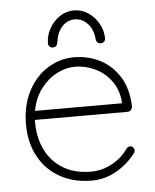

<svg xmlns="http://www.w3.org/2000/svg" viewBox="-52 -756 652 810"><g transform="rotate(-5 274.0 -351.0)"><path d="M495 -102Q495 -95 491 -90Q458 -46 409 -18Q360 10 304 10Q229 10 171 -22Q113 -54 80.5 -113Q48 -172 48 -250Q48 -330 79.5 -390.5Q111 -451 163 -483Q215 -515 274 -515Q333 -515 383.5 -489.5Q434 -464 466 -413Q498 -362 500 -287Q500 -279 494 -272.5Q488 -266 480 -266H87V-253Q87 -191 112 -139.5Q137 -88 186 -58Q235 -28 304 -28Q352 -28 394.5 -51.5Q437 -75 461 -111Q468 -120 478 -120Q485 -120 490 -114.5Q495 -109 495 -102ZM91 -304H459V-313Q454 -364 426.5 -400.5Q399 -437 358.5 -456Q318 -475 274 -475Q237 -475 198.5 -455.5Q160 -436 130.5 -397.5Q101 -359 91 -304ZM412 -582Q412 -575 406.5 -569.5Q401 -564 393 -564Q374 -564 372 -584Q368 -626 345 -650Q322 -674 291 -674Q260 -674 237.5 -649.5Q215 -625 210 -584Q207 -564 189 -564Q181 -564 175.5 -569.5Q170 -575 170 -582Q170 -615 186.5 -645Q203 -675 230.5 -693.5Q258 -712 291 -712Q324 -712 351.5 -693.5Q379 -675 395.5 -645Q412 -615 412 -582Z"/></g></svg>

Font: Quicksand Light
Style: Regular
Weight: 300
Designer: Andrew Paglinawan
Foundry: Andrew Paglinawan
Version: Version 3.000